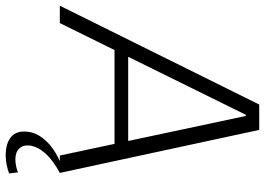

<svg xmlns="http://www.w3.org/2000/svg" viewBox="-177 -592 930 674"><g transform="rotate(90 288.0 -255.0)"><path d="M318 -700H407L558 0H497L358 -653H354L32 0H-29ZM121 -240H475L468 -192H114ZM496 190Q453 190 430.5 170Q408 150 414 109Q419 76 447.5 46.5Q476 17 525 -4L558 0Q515 23 491 49Q467 75 462 104Q459 128 472 142Q485 156 510 156Q533 156 556 147L560 178Q547 183 530 186.5Q513 190 496 190Z"/></g></svg>

Font: Pathway Extreme 28pt ExtraLight
Style: Italic
Weight: 250
Italic angle: -8°
Designer: Eduardo Rodriguez Tunni
Foundry: Eduardo Rodriguez Tunni
Version: Version 1.001;gftools[0.9.26]